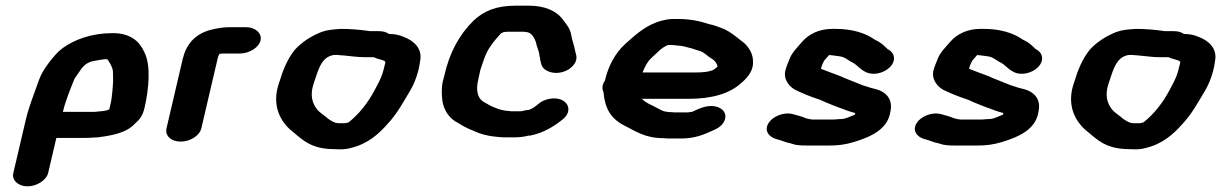

<svg xmlns="http://www.w3.org/2000/svg" viewBox="-20 -555 4312 678"><path d="M202 -160C212 -201 228 -239 243 -277L250 -287C262 -303 271 -323 291 -333L303 -338C311 -340 322 -341 330 -343L342 -345C347 -346 353 -346 358 -346C359 -346 359 -346 359 -345C361 -344 362 -342 363 -340C372 -326 380 -313 379 -293C381 -265 377 -232 373 -200L366 -169C355 -162 330 -162 314 -160ZM77 103C110 103 144 81 150 56L179 -68H278C287 -68 296 -68 305 -69L326 -70C378 -77 426 -86 455 -117C475 -135 484 -146 491 -177C505 -239 514 -323 490 -370C475 -404 446 -438 378 -438C304 -438 244 -416 201 -385C181 -370 168 -353 153 -334C138 -314 126 -296 117 -271C102 -227 84 -185 72 -136L27 56C21 81 44 103 77 103Z M691 -102 748 -346C750 -356 751 -357 755 -365H757C760 -366 763 -365 765 -366H827C860 -366 894 -387 900 -412C906 -437 882 -459 849 -459H787C765 -459 736 -453 718 -448C666 -432 637 -397 625 -346L568 -102C562 -76 584 -55 618 -55C652 -55 685 -76 691 -102Z M1335 -341H1336C1337 -340 1341 -337 1341 -335L1334 -307C1327 -279 1314 -258 1302 -235C1279 -192 1248 -152 1211 -123L1200 -120H1173L1163 -122C1149 -128 1140 -134 1130 -143C1120 -151 1109 -158 1101 -167C1083 -189 1074 -218 1087 -258C1100 -293 1110 -349 1151 -359C1155 -361 1161 -361 1167 -361H1171C1177 -360 1185 -360 1195 -359C1218 -357 1244 -353 1267 -353H1300C1310 -347 1323 -346 1335 -341ZM1354 -435C1344 -442 1332 -445 1318 -445H1288C1286 -445 1284 -445 1280 -446C1251 -450 1217 -453 1184 -453C1156 -451 1137 -450 1115 -442C1077 -427 1044 -405 1020 -378C995 -346 979 -308 966 -264C942 -197 961 -145 992 -110C1003 -97 1017 -88 1029 -77C1063 -49 1092 -28 1168 -28C1187 -27 1204 -28 1217 -32C1277 -46 1316 -80 1350 -119C1382 -153 1405 -196 1429 -236C1441 -256 1451 -282 1457 -305L1461 -323C1462 -329 1463 -335 1464 -342C1471 -383 1443 -411 1405 -425C1391 -431 1376 -435 1354 -435Z M1825 -163H1824C1822 -162 1820 -162 1817 -162H1787C1784 -162 1782 -162 1779 -163L1766 -164L1756 -166L1743 -169C1728 -175 1720 -177 1706 -185L1685 -197C1665 -211 1661 -239 1668 -270L1676 -307C1686 -337 1695 -369 1713 -393C1724 -409 1736 -423 1749 -437C1753 -439 1756 -440 1759 -442H1761C1768 -443 1774 -443 1780 -443H1825C1829 -443 1833 -443 1836 -442C1858 -442 1867 -420 1873 -405C1875 -389 1885 -373 1885 -357C1886 -353 1888 -350 1887 -346L1891 -330C1894 -318 1902 -309 1916 -303C1964 -283 2023 -321 2015 -359L2011 -375C2008 -395 2000 -412 1997 -432C1994 -455 1975 -476 1962 -493C1941 -517 1903 -535 1847 -535H1802C1731 -535 1689 -516 1653 -483C1602 -433 1567 -369 1549 -288L1544 -269C1538 -244 1540 -219 1542 -200C1547 -166 1566 -136 1599 -120C1611 -112 1632 -101 1645 -96L1659 -90C1677 -82 1699 -76 1723 -73L1743 -71C1751 -70 1759 -70 1766 -70H1796C1814 -70 1831 -72 1846 -76C1847 -77 1849 -76 1851 -76C1899 -85 1939 -110 1970 -136C1996 -159 1990 -187 1968 -200C1941 -215 1900 -206 1880 -187C1873 -182 1867 -176 1859 -172L1848 -167C1842 -167 1831 -165 1825 -163Z M2249 -299C2257 -319 2265 -336 2280 -350C2296 -364 2316 -388 2339 -396H2352C2356 -396 2360 -396 2364 -395L2385 -393C2388 -392 2390 -392 2392 -392C2402 -389 2412 -387 2423 -384L2438 -379C2447 -376 2459 -374 2465 -368C2471 -364 2477 -360 2481 -356L2499 -344C2506 -338 2512 -330 2514 -320C2512 -318 2510 -317 2507 -314C2495 -301 2459 -299 2433 -299ZM2116 -270C2108 -259 2104 -244 2111 -230C2116 -175 2134 -138 2184 -112C2223 -93 2256 -67 2324 -67C2333 -66 2340 -66 2345 -66H2387C2434 -66 2466 -80 2497 -94C2516 -102 2529 -111 2537 -126C2551 -154 2531 -176 2502 -180C2472 -184 2446 -170 2424 -160H2420C2415 -159 2412 -158 2409 -158H2367C2364 -158 2358 -158 2351 -159C2346 -159 2341 -159 2336 -160L2325 -162C2314 -166 2306 -171 2296 -176C2276 -187 2263 -190 2249 -204C2248 -205 2246 -205 2246 -206H2411C2493 -206 2558 -224 2600 -264C2623 -284 2642 -309 2639 -341C2638 -371 2619 -397 2595 -413C2575 -429 2552 -448 2525 -457L2509 -463C2501 -466 2492 -468 2483 -470C2454 -480 2417 -488 2375 -488H2356C2342 -488 2328 -485 2313 -481C2260 -466 2224 -432 2188 -400C2152 -367 2128 -322 2116 -270Z M3137 -348C3137 -363 3129 -374 3114 -382C3100 -395 3091 -405 3071 -414C3067 -416 3065 -417 3063 -419C3034 -438 2990 -453 2931 -453H2919C2872 -453 2836 -434 2814 -409C2797 -389 2776 -370 2767 -344C2763 -334 2756 -318 2753 -305C2746 -273 2769 -245 2796 -234C2817 -224 2842 -214 2866 -206C2880 -202 2893 -194 2905 -190L2922 -183C2935 -178 2945 -174 2957 -170L2973 -164C2980 -162 2990 -158 3000 -156L2999 -151C2997 -149 2995 -148 2991 -147C2982 -143 2968 -137 2957 -135L2937 -134C2932 -133 2927 -133 2922 -133H2847C2844 -134 2842 -134 2840 -134L2827 -137C2813 -143 2796 -148 2780 -152C2745 -161 2708 -142 2695 -122C2676 -94 2696 -71 2721 -64C2739 -60 2753 -52 2771 -49L2788 -44C2805 -41 2819 -41 2840 -41H2902C2941 -41 2964 -44 2997 -54C3059 -73 3115 -100 3124 -160C3134 -203 3111 -231 3070 -241C3062 -243 3049 -246 3042 -249L3026 -254C3015 -258 3007 -262 2996 -266L2961 -280C2953 -284 2946 -287 2937 -290L2913 -299C2902 -303 2890 -308 2879 -312C2882 -324 2886 -334 2892 -343L2908 -361C2910 -360 2913 -360 2916 -360C2927 -358 2935 -358 2946 -356C2966 -353 2975 -341 2991 -334C3006 -326 3016 -312 3031 -304C3070 -278 3136 -309 3137 -348Z M3660 -348C3660 -363 3652 -374 3637 -382C3623 -395 3614 -405 3594 -414C3590 -416 3588 -417 3586 -419C3557 -438 3513 -453 3454 -453H3442C3395 -453 3359 -434 3337 -409C3320 -389 3299 -370 3290 -344C3286 -334 3279 -318 3276 -305C3269 -273 3292 -245 3319 -234C3340 -224 3365 -214 3389 -206C3403 -202 3416 -194 3428 -190L3445 -183C3458 -178 3468 -174 3480 -170L3496 -164C3503 -162 3513 -158 3523 -156L3522 -151C3520 -149 3518 -148 3514 -147C3505 -143 3491 -137 3480 -135L3460 -134C3455 -133 3450 -133 3445 -133H3370C3367 -134 3365 -134 3363 -134L3350 -137C3336 -143 3319 -148 3303 -152C3268 -161 3231 -142 3218 -122C3199 -94 3219 -71 3244 -64C3262 -60 3276 -52 3294 -49L3311 -44C3328 -41 3342 -41 3363 -41H3425C3464 -41 3487 -44 3520 -54C3582 -73 3638 -100 3647 -160C3657 -203 3634 -231 3593 -241C3585 -243 3572 -246 3565 -249L3549 -254C3538 -258 3530 -262 3519 -266L3484 -280C3476 -284 3469 -287 3460 -290L3436 -299C3425 -303 3413 -308 3402 -312C3405 -324 3409 -334 3415 -343L3431 -361C3433 -360 3436 -360 3439 -360C3450 -358 3458 -358 3469 -356C3489 -353 3498 -341 3514 -334C3529 -326 3539 -312 3554 -304C3593 -278 3659 -309 3660 -348Z M4142 -341H4143C4144 -340 4148 -337 4148 -335L4141 -307C4134 -279 4121 -258 4109 -235C4086 -192 4055 -152 4018 -123L4007 -120H3980L3970 -122C3956 -128 3947 -134 3937 -143C3927 -151 3916 -158 3908 -167C3890 -189 3881 -218 3894 -258C3907 -293 3917 -349 3958 -359C3962 -361 3968 -361 3974 -361H3978C3984 -360 3992 -360 4002 -359C4025 -357 4051 -353 4074 -353H4107C4117 -347 4130 -346 4142 -341ZM4161 -435C4151 -442 4139 -445 4125 -445H4095C4093 -445 4091 -445 4087 -446C4058 -450 4024 -453 3991 -453C3963 -451 3944 -450 3922 -442C3884 -427 3851 -405 3827 -378C3802 -346 3786 -308 3773 -264C3749 -197 3768 -145 3799 -110C3810 -97 3824 -88 3836 -77C3870 -49 3899 -28 3975 -28C3994 -27 4011 -28 4024 -32C4084 -46 4123 -80 4157 -119C4189 -153 4212 -196 4236 -236C4248 -256 4258 -282 4264 -305L4268 -323C4269 -329 4270 -335 4271 -342C4278 -383 4250 -411 4212 -425C4198 -431 4183 -435 4161 -435Z"/></svg>

Font: Blanket
Style: SikObl
Weight: 700
Foundry: Cannot Into Space Fonts
Version: Version 0.9